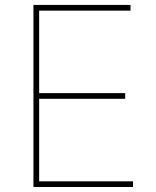

<svg xmlns="http://www.w3.org/2000/svg" viewBox="-20 -747 624 767"><path d="M113.6 0V-727.3H501.4V-704.5H136.4V-375H480.1V-352.3H136.4V-22.7H511.4V0Z"/></svg>

Font: Inter Thin BETA
Style: Regular
Weight: 100
Designer: Rasmus Andersson
Foundry: rsms
Version: Version 3.011;git-f93a4a705